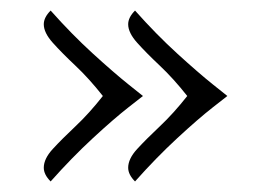

<svg xmlns="http://www.w3.org/2000/svg" viewBox="-20 -403 498 364"><path d="M411 -221Q411 -221 383.5 -199.5Q356 -178 316 -141Q276 -104 236 -59Q223 -72 223 -85Q223 -102 240 -120.5Q257 -139 283 -163.5Q309 -188 335 -221Q309 -254 283 -278.5Q257 -303 240 -322Q223 -341 223 -357Q223 -370 236 -383Q276 -338 316 -301.5Q356 -265 383.5 -243Q411 -221 411 -221ZM251 -221Q251 -221 223.5 -199.5Q196 -178 156 -141Q116 -104 76 -59Q63 -72 63 -85Q63 -102 80 -120.5Q97 -139 123 -163.5Q149 -188 175 -221Q149 -254 123 -278.5Q97 -303 80 -322Q63 -341 63 -357Q63 -370 76 -383Q116 -338 156 -301.5Q196 -265 223.5 -243Q251 -221 251 -221Z"/></svg>

Font: Sedan
Style: Regular
Weight: 400
Designer: Sebastian Salazar
Foundry: Sebastian Salazar
Version: Version 1.100; ttfautohint (v1.8.4.7-5d5b)